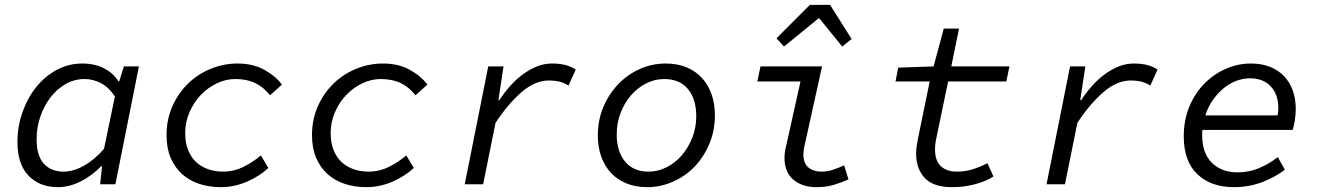

<svg xmlns="http://www.w3.org/2000/svg" viewBox="-20 -760 5440 792"><path d="M219 12Q143 12 97.5 -35.5Q52 -83 52 -174Q52 -239 73 -298Q94 -357 130 -401.5Q166 -446 214.5 -472Q263 -498 319 -498Q371 -498 409.5 -478Q448 -458 468 -425H472L491 -486H553L456 0H393L401 -74H397Q359 -35 312.5 -11.5Q266 12 219 12ZM242 -52Q282 -52 325.5 -76Q369 -100 409 -146L454 -362Q429 -400 396.5 -417Q364 -434 329 -434Q287 -434 251 -413.5Q215 -393 188.5 -358.5Q162 -324 146.5 -279.5Q131 -235 131 -186Q131 -117 161 -84.5Q191 -52 242 -52Z M891 12Q843 12 802 -1.5Q761 -15 731 -42Q701 -69 684 -109Q667 -149 667 -202Q667 -268 691.5 -322.5Q716 -377 756.5 -416Q797 -455 850 -476.5Q903 -498 960 -498Q1024 -498 1070.5 -472Q1117 -446 1143 -411L1094 -367Q1067 -401 1032.5 -417.5Q998 -434 950 -434Q912 -434 875 -416.5Q838 -399 809 -369Q780 -339 762 -298Q744 -257 744 -211Q744 -171 756 -141Q768 -111 789 -91.5Q810 -72 838.5 -62Q867 -52 901 -52Q944 -52 983 -71Q1022 -90 1056 -119L1087 -67Q1049 -32 997.5 -10Q946 12 891 12Z M1491 12Q1443 12 1402 -1.5Q1361 -15 1331 -42Q1301 -69 1284 -109Q1267 -149 1267 -202Q1267 -268 1291.5 -322.5Q1316 -377 1356.5 -416Q1397 -455 1450 -476.5Q1503 -498 1560 -498Q1624 -498 1670.5 -472Q1717 -446 1743 -411L1694 -367Q1667 -401 1632.5 -417.5Q1598 -434 1550 -434Q1512 -434 1475 -416.5Q1438 -399 1409 -369Q1380 -339 1362 -298Q1344 -257 1344 -211Q1344 -171 1356 -141Q1368 -111 1389 -91.5Q1410 -72 1438.5 -62Q1467 -52 1501 -52Q1544 -52 1583 -71Q1622 -90 1656 -119L1687 -67Q1649 -32 1597.5 -10Q1546 12 1491 12Z M1897 0 1994 -486H2057L2036 -347H2040Q2060 -378 2084.5 -405.5Q2109 -433 2137 -453.5Q2165 -474 2195 -486Q2225 -498 2257 -498Q2319 -498 2355 -473L2325 -407Q2306 -419 2287 -423.5Q2268 -428 2244 -428Q2187 -428 2131 -379.5Q2075 -331 2024 -253L1973 0Z M2650 12Q2602 12 2564 -3.5Q2526 -19 2500 -47Q2474 -75 2460 -114.5Q2446 -154 2446 -201Q2446 -265 2469 -319Q2492 -373 2530.5 -413Q2569 -453 2619.5 -475.5Q2670 -498 2726 -498Q2774 -498 2811.5 -482.5Q2849 -467 2875 -439Q2901 -411 2915 -371.5Q2929 -332 2929 -285Q2929 -221 2906 -166.5Q2883 -112 2845 -72.5Q2807 -33 2756 -10.5Q2705 12 2650 12ZM2655 -52Q2694 -52 2729.5 -70Q2765 -88 2792 -119Q2819 -150 2835.5 -191.5Q2852 -233 2852 -280Q2852 -352 2817.5 -393Q2783 -434 2720 -434Q2681 -434 2645.5 -416Q2610 -398 2583 -367Q2556 -336 2540 -294.5Q2524 -253 2524 -206Q2524 -135 2558.5 -93.5Q2593 -52 2655 -52Z M3347 12Q3289 12 3252.5 -19Q3216 -50 3216 -110Q3216 -133 3224 -163L3282 -424H3104L3117 -486H3371L3298 -156Q3296 -147 3295 -139.5Q3294 -132 3294 -124Q3294 -86 3315 -69Q3336 -52 3369 -52Q3392 -52 3414 -59Q3436 -66 3462 -78L3480 -20Q3449 -6 3418 3Q3387 12 3347 12ZM3214 -568 3183 -602 3321 -740H3404L3493 -599L3454 -568L3360 -684H3356Z M3907 12Q3830 12 3794.5 -26Q3759 -64 3759 -127Q3759 -143 3761.5 -158Q3764 -173 3767 -190L3815 -424H3674L3685 -481L3831 -486L3873 -642H3936L3904 -486H4144L4131 -424H3891L3842 -188Q3839 -174 3838 -164Q3837 -154 3837 -143Q3837 -97 3861 -74.5Q3885 -52 3927 -52Q3963 -52 3995 -62.5Q4027 -73 4053 -87L4078 -32Q4046 -12 4002 0Q3958 12 3907 12Z M4297 0 4394 -486H4457L4436 -347H4440Q4460 -378 4484.5 -405.5Q4509 -433 4537 -453.5Q4565 -474 4595 -486Q4625 -498 4657 -498Q4719 -498 4755 -473L4725 -407Q4706 -419 4687 -423.5Q4668 -428 4644 -428Q4587 -428 4531 -379.5Q4475 -331 4424 -253L4373 0Z M5070 12Q4975 12 4919 -41.5Q4863 -95 4863 -198Q4863 -264 4885.5 -319Q4908 -374 4946.5 -413.5Q4985 -453 5035 -475.5Q5085 -498 5140 -498Q5185 -498 5219.5 -484Q5254 -470 5277.5 -445Q5301 -420 5313 -385.5Q5325 -351 5325 -311Q5325 -285 5320.5 -259.5Q5316 -234 5312 -224H4940Q4939 -219 4939 -213.5Q4939 -208 4939 -202Q4939 -128 4979 -88.5Q5019 -49 5085 -49Q5133 -49 5175 -67Q5217 -85 5251 -112L5280 -60Q5243 -31 5188.5 -9.5Q5134 12 5070 12ZM5136 -437Q5108 -437 5080 -426.5Q5052 -416 5027.5 -396Q5003 -376 4983 -347.5Q4963 -319 4952 -284H5250Q5253 -299 5253 -314Q5253 -371 5221.5 -404Q5190 -437 5136 -437Z"/></svg>

Font: Source Code Pro
Style: Italic
Weight: 400
Italic angle: -11°
Monospace: yes
Designer: Paul D. Hunt, Teo Tuominen
Foundry: Adobe Systems Incorporated
Version: Version 1.050;PS 1.000;hotconv 16.6.51;makeotf.lib2.5.65220